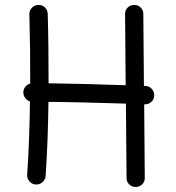

<svg xmlns="http://www.w3.org/2000/svg" viewBox="-20 -699 704 766"><path d="M595.2 -317.4Q594.7 -302.2 583.5 -292.2Q572.3 -282.2 556.6 -282.7H555.2L557.6 10.3Q558.1 25.4 547.6 36.1Q537.1 46.9 522 46.9Q506.8 47.4 495.8 36.9Q484.9 26.4 484.9 11.2L482.4 -285.6Q408.2 -288.1 324.7 -290Q241.2 -292 173.3 -292.5Q172.4 -217.8 169.7 -143.8Q167 -69.8 162.1 2.9Q161.1 17.6 149.4 27.8Q137.7 38.1 122.6 37.1Q107.4 36.1 97.4 24.4Q87.4 12.7 88.4 -2Q93.3 -73.7 95.9 -147Q98.6 -220.2 99.6 -294.4Q88.4 -297.9 80.8 -307.9Q73.2 -317.9 73.2 -330.1Q73.2 -342.8 81.1 -352.8Q88.9 -362.8 100.6 -365.7Q100.6 -434.6 99.9 -503.7Q99.1 -572.8 97.2 -641.6Q96.7 -657.2 107.2 -668Q117.7 -678.7 132.8 -679.2Q147.9 -680.2 158.9 -669.7Q169.9 -659.2 170.4 -644Q172.4 -574.7 173.1 -505.4Q173.8 -436 173.8 -366.7Q241.7 -365.7 324.5 -363.8Q407.2 -361.8 481.4 -358.9L479 -642.6Q478.5 -657.7 489 -668.5Q499.5 -679.2 514.6 -679.2Q530.3 -679.7 541 -669.2Q551.8 -658.7 551.8 -643.6L554.2 -356.4Q557.6 -356 560.5 -356Q575.7 -355.5 585.7 -344.2Q595.7 -333 595.2 -317.4Z"/></svg>

Font: Mikhak-DS1-FD Regular
Style: Regular
Weight: 400
Designer: Amin Abedi
Version: Version 3.2